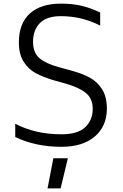

<svg xmlns="http://www.w3.org/2000/svg" viewBox="-20 -792 676 1058"><path d="M64 0ZM64 -37V-110Q175 -52 318 -52Q407 -52 448.5 -90Q490 -128 491 -191Q491 -250 452 -280.5Q413 -311 343 -331L275 -350Q218 -367 177.5 -388.5Q137 -410 110.5 -451.5Q84 -493 84 -558Q84 -663 144.5 -717.5Q205 -772 315 -772Q380 -772 430 -760Q480 -748 532 -723V-651Q431 -703 315 -703Q237 -703 199.5 -664.5Q162 -626 162 -560Q163 -500 198.5 -470.5Q234 -441 304 -422L373 -403Q433 -387 475 -364Q517 -341 543 -299.5Q569 -258 569 -192Q568 -95 501.5 -39Q435 17 318 17Q176 17 64 -37ZM274 80H354L314 246H242Z"/></svg>

Font: Biryani Light
Style: Regular
Weight: 300
Designer: Dan Reynolds and Mathieu Réguer
Foundry: Dan Reynolds and Mathieu Réguer
Version: Version 1.004; ttfautohint (v1.1) -l 5 -r 5 -G 72 -x 0 -D la